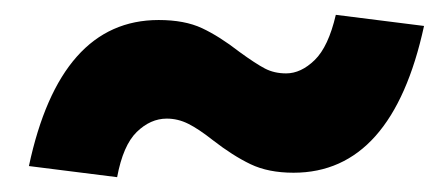

<svg xmlns="http://www.w3.org/2000/svg" viewBox="-20 -402 604 259"><path d="M267 -213Q248 -228 234 -235Q220 -242 205 -242Q183 -242 164.5 -224Q146 -206 138 -163L19 -178Q61 -375 194 -375Q229 -375 252.5 -364Q276 -353 303 -332Q325 -316 337.5 -309.5Q350 -303 366 -303Q386 -303 404.5 -321Q423 -339 433 -382L552 -367Q509 -169 376 -169Q342 -169 318 -180.5Q294 -192 267 -213Z"/></svg>

Font: Decalotype Black Italic
Style: Regular
Weight: 900
Italic angle: -12°
Designer: Alfredo Marco Pradil
Foundry: Alfredo Marco Pradil
Version: Version 1.0